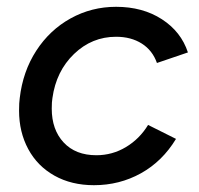

<svg xmlns="http://www.w3.org/2000/svg" viewBox="-20 -532 585 564"><path d="M36 -207Q36 -231 38 -244Q47 -322 86.5 -383Q126 -444 187.5 -478Q249 -512 321 -512Q399 -512 455.5 -475.5Q512 -439 532 -378L441 -347Q428 -384 396.5 -404Q365 -424 321 -424Q250 -424 197.5 -373.5Q145 -323 134 -244Q132 -233 132 -213Q132 -151 167 -113.5Q202 -76 263 -76Q310 -76 350 -100Q390 -124 415 -165L497 -124Q457 -58 394 -23Q331 12 256 12Q190 12 140 -16Q90 -44 63 -94Q36 -144 36 -207Z"/></svg>

Font: Oak Sans Medium
Style: Italic
Weight: 500
Italic angle: -9.49998°
Foundry: Erik Kennedy, Walven
Version: Version 1.000